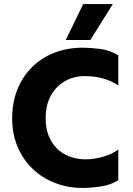

<svg xmlns="http://www.w3.org/2000/svg" viewBox="-20 -918 653 946"><path d="M205 -335Q205 -401 231 -447.5Q257 -494 300.5 -518.5Q344 -543 396 -543Q426 -543 453 -539Q480 -535 506.5 -525.5Q533 -516 563 -497V-645Q522 -671 473 -677Q424 -683 388 -683Q310 -683 246 -657.5Q182 -632 136 -585.5Q90 -539 65 -475.5Q40 -412 40 -335Q40 -258 66.5 -195Q93 -132 140.5 -86.5Q188 -41 251 -16.5Q314 8 387 8Q423 8 472.5 1.5Q522 -5 563 -30V-181Q529 -157 485.5 -145Q442 -133 402 -133Q345 -133 300.5 -157Q256 -181 230.5 -226.5Q205 -272 205 -335ZM304 -721 390 -898H536L425 -721Z"/></svg>

Font: Hind Variable Light
Style: Regular
Weight: 300
Designer: Manushi Parikh, Satya Rajpurohit
Foundry: Indian Type Foundry
Version: Version 3.000